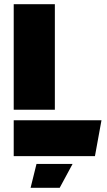

<svg xmlns="http://www.w3.org/2000/svg" viewBox="-20 -740 506 910"><path d="M240 -220H45V-720H240ZM45 -170H461L430 0H45ZM125 150 153 37H324L263 150Z"/></svg>

Font: Protest Guerrilla
Style: Regular
Weight: 400
Designer: Octavio Pardo
Foundry: Ashler Design
Version: Version 2.005; ttfautohint (v1.8.4.7-5d5b)